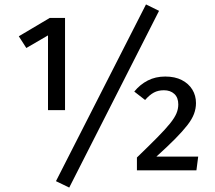

<svg xmlns="http://www.w3.org/2000/svg" viewBox="-20 -770 972 868"><path d="M205 -689H274V-272H197V-610L99 -553L65 -606ZM233 49 640 -750 699 -721 293 78ZM727 -424Q771 -424 802 -408Q833 -392 849.5 -365Q866 -338 866 -304Q866 -279 857 -255Q848 -231 827 -204Q806 -177 772 -142.5Q738 -108 687 -62H876L868 0H599V-58Q655 -112 691.5 -149Q728 -186 748.5 -211.5Q769 -237 777.5 -257Q786 -277 786 -298Q786 -329 768 -345.5Q750 -362 721 -362Q695 -362 675.5 -351.5Q656 -341 636 -318L587 -356Q613 -388 648 -406Q683 -424 727 -424Z"/></svg>

Font: Fira Sans Variable
Style: Regular
Weight: 400
Designer: Carrois Corporate & Edenspiekermann AG
Foundry: Carrois Corporate GbR & Edenspiekermann AG
Version: Version 4.202